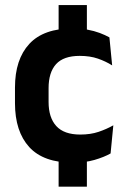

<svg xmlns="http://www.w3.org/2000/svg" viewBox="-20 -612 482 737"><path d="M313.5 -592.5V-444.5H205V-592.5ZM313.5 -55V104.5H205V-55ZM260.5 12.5Q147 12.5 92.2 -47.5Q37.5 -107.5 37.5 -216V-276Q37.5 -384 92.5 -443.5Q147.5 -503 260.5 -503Q290 -503 315.8 -498.2Q341.5 -493.5 362.8 -485.5Q384 -477.5 400 -468.5L410.5 -361Q386 -376.5 355.8 -387Q325.5 -397.5 286 -397.5Q224 -397.5 195.2 -365.8Q166.5 -334 166.5 -273.5V-220.5Q166.5 -160.5 196.2 -128Q226 -95.5 288 -95.5Q327.5 -95.5 358 -105.8Q388.5 -116 415 -131L404.5 -23Q380 -9 343 1.8Q306 12.5 260.5 12.5Z"/></svg>

Font: Anek Malayalam Medium SemiBold
Style: Regular
Weight: 600
Version: Version 1.003